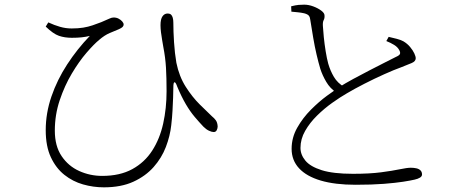

<svg xmlns="http://www.w3.org/2000/svg" viewBox="-20 -771 2040 823"><path d="M176 -657 187 -675Q213 -663 237.5 -656Q262 -649 287 -649Q315 -649 336.5 -652.5Q358 -656 377 -662.5Q396 -669 414 -676Q440 -687 449.5 -691.5Q459 -696 467 -696Q479 -696 488.5 -691Q498 -686 504 -679Q510 -672 510 -666Q510 -660 505.5 -655.5Q501 -651 490 -646Q473 -639 450.5 -629.5Q428 -620 405 -600Q383 -582 351 -545Q319 -508 288 -456Q257 -404 236 -341.5Q215 -279 215 -211Q215 -145 244 -102Q273 -59 319.5 -38Q366 -17 418 -17Q494 -17 547 -46Q600 -75 632.5 -125.5Q665 -176 679.5 -241.5Q694 -307 694 -380Q694 -437 691.5 -480.5Q689 -524 680 -570Q678 -583 675 -599.5Q672 -616 670 -633Q668 -650 668 -663Q668 -689 676.5 -701Q685 -713 698 -713Q708 -713 713 -708.5Q718 -704 720.5 -695Q723 -686 723 -674Q723 -637 726 -590Q729 -543 736 -502Q748 -443 776.5 -398.5Q805 -354 836.5 -323Q868 -292 889 -272Q898 -265 905 -255.5Q912 -246 913 -229Q913 -221 909 -213Q905 -205 896 -205Q888 -205 876 -210.5Q864 -216 852 -228Q834 -247 814.5 -270Q795 -293 776.5 -324.5Q758 -356 740 -399Q733 -419 728 -418.5Q723 -418 723 -396Q723 -377 722 -352Q721 -327 719.5 -297.5Q718 -268 714 -234Q709 -188 691 -141Q673 -94 638.5 -55Q604 -16 551.5 8Q499 32 425 32Q380 32 336 19.5Q292 7 256 -21.5Q220 -50 198 -97Q176 -144 176 -213Q176 -286 200.5 -357.5Q225 -429 268 -495Q311 -561 365 -617Q348 -613 330 -611Q312 -609 288 -609Q257 -609 232.5 -617.5Q208 -626 176 -657Z M1636 -595 1646 -613Q1664 -609 1681 -604.5Q1698 -600 1709 -594Q1726 -584 1738 -569.5Q1750 -555 1756 -542Q1762 -529 1762 -521Q1762 -508 1744 -500.5Q1726 -493 1698 -482Q1670 -472 1627.5 -453Q1585 -434 1542 -412Q1499 -390 1467 -371Q1439 -355 1404.5 -330.5Q1370 -306 1339 -275.5Q1308 -245 1288 -210Q1268 -175 1268 -137Q1268 -108 1289 -82.5Q1310 -57 1359 -41.5Q1408 -26 1493 -26Q1565 -26 1614 -32.5Q1663 -39 1694 -45.5Q1725 -52 1741 -52Q1754 -52 1765 -49.5Q1776 -47 1782.5 -40.5Q1789 -34 1789 -23Q1789 -15 1780 -9.5Q1771 -4 1757 -1Q1740 3 1708 8Q1676 13 1625.5 17Q1575 21 1504 21Q1416 21 1355 3Q1294 -15 1262 -49.5Q1230 -84 1230 -133Q1230 -181 1254 -223.5Q1278 -266 1313 -301Q1348 -336 1381.5 -360.5Q1415 -385 1433 -397Q1460 -414 1495 -433Q1530 -452 1565 -470Q1600 -488 1629.5 -503Q1659 -518 1677 -527Q1691 -533 1694 -539Q1697 -545 1692 -555Q1685 -569 1669.5 -578.5Q1654 -588 1636 -595ZM1228 -744Q1248 -749 1260 -750Q1272 -751 1284 -751Q1303 -751 1323 -743.5Q1343 -736 1357 -725.5Q1371 -715 1371 -705Q1372 -693 1367.5 -685Q1363 -677 1364 -660Q1365 -641 1368 -611.5Q1371 -582 1376 -551Q1381 -520 1387 -498Q1396 -467 1411.5 -441Q1427 -415 1456 -398L1421 -375Q1395 -392 1378.5 -420Q1362 -448 1353 -476Q1345 -503 1337 -537Q1329 -571 1322.5 -609.5Q1316 -648 1310 -686Q1309 -697 1304 -703.5Q1299 -710 1284 -714Q1271 -717 1255 -718.5Q1239 -720 1229 -721Z"/></svg>

Font: Noto Serif KR
Style: Regular
Weight: 200
Designer: Ryoko NISHIZUKA 西塚涼子 (kana & ideographs); Frank Grießhammer (Latin, Greek & Cyrillic); Wenlong ZHANG 张文龙 (bopomofo); San
Foundry: Adobe
Version: Version 2.001;hotconv 1.1.0;makeotfexe 2.6.0